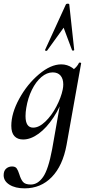

<svg xmlns="http://www.w3.org/2000/svg" viewBox="-45 -752 485 1053"><path d="M-25 209Q-25 185 -11.5 173Q2 161 21 161Q39 161 46.5 171.5Q54 182 61 204Q69 231 81 245.5Q93 260 124 260Q162 260 191 219Q220 178 241 66L293 -229L313 -246Q288 -168 249 -109Q210 -50 166.5 -18.5Q123 13 82 13Q51 13 34 -5.5Q17 -24 17 -62Q17 -131 60.5 -210.5Q104 -290 168.5 -344.5Q233 -399 291 -399Q324 -399 351 -380.5Q378 -362 381 -326L327 -357Q343 -359 361 -373.5Q379 -388 388 -407Q390 -409 393 -409Q396 -409 398.5 -407.5Q401 -406 400 -405L320 43Q299 157 239 219Q179 281 90 281Q39 281 7 261Q-25 241 -25 209ZM299 -261Q302 -276 302 -289Q302 -320 287 -337.5Q272 -355 244 -355Q212 -355 182 -329.5Q152 -304 130 -259.5Q108 -215 99 -160Q95 -137 95 -115Q95 -52 137 -52Q169 -52 203.5 -85Q238 -118 264 -167.5Q290 -217 299 -261ZM350 -477 304 -600 213 -474Q212 -473 209 -473Q206 -473 203.5 -474.5Q201 -476 202 -478L316 -727Q319 -732 327 -732Q335 -732 335 -727L362 -478Q362 -475 356.5 -474.5Q351 -474 350 -477Z"/></svg>

Font: Cormorant Infant SemiBold
Style: Italic
Weight: 600
Italic angle: -10°
Designer: Christian Thalmann (Catharsis Fonts)
Foundry: Catharsis Fonts
Version: Version 4.000